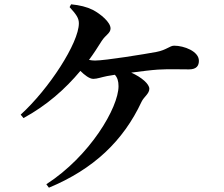

<svg xmlns="http://www.w3.org/2000/svg" viewBox="-20 -821 1040 891"><path d="M207 50C414 -36 552 -167 637 -349C648 -372 673 -386 673 -409C673 -431 638 -462 589 -484C635 -490 682 -496 713 -498C762 -501 819 -499 857 -499C894 -499 903 -518 903 -539C903 -583 834 -609 788 -609C768 -609 753 -589 706 -580C653 -570 468 -540 421 -540C412 -540 403 -541 393 -543C414 -571 433 -601 452 -631C470 -659 493 -667 493 -689C493 -718 447 -756 411 -775C383 -789 350 -797 310 -801L303 -788C334 -754 346 -737 346 -713C346 -622 207 -408 76 -289L89 -273C197 -332 282 -407 353 -492C372 -473 395 -455 413 -455C431 -455 451 -463 477 -468L513 -474C525 -461 530 -444 530 -421C530 -322 398 -97 195 34Z"/></svg>

Font: Noto Serif JP
Style: Bold
Weight: 700
Designer: Ryoko NISHIZUKA 西塚涼子 (kana & ideographs); Frank Grießhammer (Latin, Greek & Cyrillic); Wenlong ZHANG 张文龙 (bopomofo); San
Foundry: Adobe
Version: Version 2.001;hotconv 1.1.0;makeotfexe 2.6.0